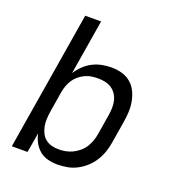

<svg xmlns="http://www.w3.org/2000/svg" viewBox="-135 -841 869 955"><g transform="rotate(20 300.0 -363.5)"><path d="M276 8Q249 8 224 1.5Q199 -5 180.5 -20.5Q162 -36 150 -58Q138 -80 133 -105L115 0H32L153 -735H237L189 -444Q203 -466 222.5 -485Q242 -504 265.5 -516Q289 -528 314.5 -533Q340 -538 365 -538Q394 -538 420.5 -530.5Q447 -523 467.5 -505.5Q488 -488 499.5 -464Q511 -440 516 -413Q521 -386 519.5 -357.5Q518 -329 513 -300L495 -190Q491 -164 482.5 -138.5Q474 -113 459.5 -89.5Q445 -66 424.5 -47Q404 -28 379.5 -15Q355 -2 328.5 3Q302 8 276 8ZM256 -65Q274 -65 292.5 -68.5Q311 -72 328.5 -80.5Q346 -89 361.5 -102Q377 -115 387.5 -131.5Q398 -148 404.5 -166Q411 -184 414 -202L432 -312Q435 -331 435.5 -350.5Q436 -370 431.5 -388Q427 -406 417 -421Q407 -436 392 -446Q377 -456 358.5 -460Q340 -464 321 -464Q304 -464 286.5 -461.5Q269 -459 252 -451Q235 -443 220.5 -431Q206 -419 196 -403.5Q186 -388 180 -371Q174 -354 171 -337L153 -227Q150 -207 149 -187.5Q148 -168 151.5 -149.5Q155 -131 163 -114.5Q171 -98 185 -86.5Q199 -75 217.5 -70Q236 -65 256 -65Z"/></g></svg>

Font: Iosevka Curly Extended Oblique
Style: Regular
Weight: 400
Width: 7
Italic angle: -9°
Monospace: yes
Designer: Belleve Invis
Foundry: Belleve Invis
Version: Version 11.1.0; ttfautohint (v1.8.3)